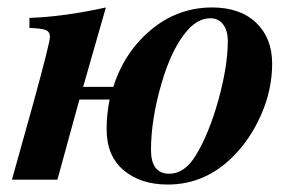

<svg xmlns="http://www.w3.org/2000/svg" viewBox="-20 -482 780 515"><path d="M203 -249H284Q309 -329 366 -385Q445 -462 549 -462Q624 -462 667 -421Q710 -380 710 -311Q710 -242 681 -175.5Q652 -109 605 -62Q530 13 430 13Q357 13 311.5 -25.5Q266 -64 266 -135Q266 -175 274 -215H193L134 0H12L69 -204Q114 -368 114 -383Q114 -397 102.5 -401.5Q91 -406 59 -407V-434Q151 -437 264 -462ZM591 -372Q591 -400 578.5 -416.5Q566 -433 544 -433Q512 -433 484 -402Q441 -354 413 -257.5Q385 -161 385 -80Q385 -16 434 -16Q475 -16 505 -65Q541 -124 566 -214.5Q591 -305 591 -372Z"/></svg>

Font: STIX MathJax Alphabets
Style: Bold Italic
Weight: 700
Italic angle: -16.33°
Designer: MicroPress Inc., with final additions and corrections provided by Coen Hoffman, Elsevier (retired)
Version: Version 1.1.1